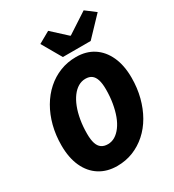

<svg xmlns="http://www.w3.org/2000/svg" viewBox="-209 -994 1018 1124"><g transform="rotate(-30 300.0 -432.0)"><path d="M250 12Q182 12 131.5 -20Q81 -52 53.5 -112Q26 -172 26 -256Q26 -325 42 -386.5Q58 -448 87.5 -498.5Q117 -549 158 -585.5Q199 -622 249.5 -642Q300 -662 358 -662Q426 -662 475.5 -630Q525 -598 552.5 -538Q580 -478 580 -394Q580 -325 564 -263.5Q548 -202 519 -151.5Q490 -101 449 -64.5Q408 -28 358 -8Q308 12 250 12ZM266 -126Q292 -126 314.5 -139.5Q337 -153 356 -178.5Q375 -204 388 -239Q401 -274 408.5 -317.5Q416 -361 416 -410Q416 -450 408 -475Q400 -500 384 -512Q368 -524 342 -524Q316 -524 293 -510.5Q270 -497 251 -471.5Q232 -446 218.5 -411Q205 -376 197.5 -332.5Q190 -289 190 -240Q190 -200 198 -175Q206 -150 223 -138Q240 -126 266 -126ZM292 -700 216 -832 294 -876 392 -786H396L534 -876L600 -826L480 -700Z"/></g></svg>

Font: Source Code Pro ExtraLight Black
Style: Italic
Weight: 900
Italic angle: -11°
Monospace: yes
Version: Version 1.016;hotconv 1.0.116;makeotfexe 2.5.65601